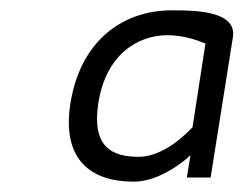

<svg xmlns="http://www.w3.org/2000/svg" viewBox="-20 -711 471 371"><path d="M116 -511C99 -402 156 -360 238 -360C280 -360 319 -387 339 -403L348 -411L341 -368H387L430 -639C438 -688 363 -691 319 -691H311C221 -691 136 -636 116 -511ZM170 -512C185 -606 246 -643 304 -643C335 -643 365 -632 374 -628L377 -627L352 -465L350 -463C343 -456 298 -408 248 -408C196 -408 157 -427 170 -512Z"/></svg>

Font: Charger Sport
Style: LitNrwObl
Weight: 300
Designer: Jasper
Foundry: Cannot Into Space Fonts
Version: Version 1.1